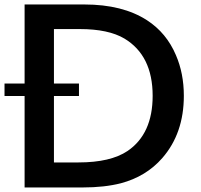

<svg xmlns="http://www.w3.org/2000/svg" viewBox="-20 -805 890 850"><path d="M88.9 -435.1V-785.2H353.5Q522.9 -785.2 630.9 -715.3Q717.3 -659.2 758.8 -561Q793.9 -480 793.9 -380.9Q793.9 -214.8 698.7 -105.5Q627 -23.4 515.1 6.3Q442.4 24.9 345.7 24.9H88.9V-379.9H0V-435.1ZM333.5 -676.3H218.8V-435.1H329.6V-379.9H218.8V-85.9H327.6Q469.2 -85.9 544.9 -136.7Q655.8 -212.4 655.8 -380.9Q655.8 -559.1 530.8 -634.3Q460 -676.3 333.5 -676.3Z"/></svg>

Font: FORM UDPGothic
Style: Bold
Weight: 700
Foundry: Pronama LLC
Version: Version 1.051